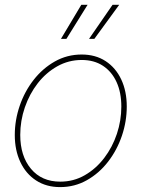

<svg xmlns="http://www.w3.org/2000/svg" viewBox="-20 -762 584 792"><path d="M228 9.8Q170.9 9.8 128.9 -17.6Q86.9 -44.9 64 -93.5Q41 -142.1 41 -205.1Q41 -266.6 61.3 -325.7Q81.5 -384.8 118.7 -432.4Q155.8 -480 206.3 -508.5Q256.8 -537.1 316.9 -537.1Q374 -537.1 415.8 -509.8Q457.5 -482.4 480.2 -434.1Q502.9 -385.7 502.9 -322.8Q502.9 -261.2 482.9 -202.1Q462.9 -143.1 426 -95.2Q389.2 -47.4 338.6 -18.8Q288.1 9.8 228 9.8ZM228.5 -12.7Q283.7 -12.7 329.8 -39.3Q376 -65.9 409.9 -110.4Q443.8 -154.8 462.2 -210Q480.5 -265.1 480.5 -322.3Q480.5 -380.4 460.9 -423.3Q441.4 -466.3 404.8 -490.5Q368.2 -514.6 316.9 -514.6Q262.7 -514.6 216.3 -488.5Q169.9 -462.4 135.7 -418.5Q101.6 -374.5 82.5 -319.1Q63.5 -263.7 63.5 -205.6Q63.5 -118.7 107.7 -65.7Q151.9 -12.7 228.5 -12.7ZM253.9 -601.6H231.4L315.4 -742.2H341.3ZM369.1 -601.6H347.2L444.3 -742.2H471.7Z"/></svg>

Font: Inter 24pt Thin
Style: Italic
Weight: 250
Italic angle: -9.3988°
Version: Version 4.001;git-66647c0bb